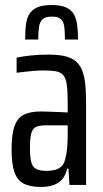

<svg xmlns="http://www.w3.org/2000/svg" viewBox="-20 -735 409 763"><path d="M143 8Q100 8 74 -5.5Q48 -19 37 -52Q26 -85 26 -142Q26 -199 37 -232Q48 -265 73.5 -278.5Q99 -292 142 -292Q153 -292 166 -291.5Q179 -291 193 -290.5Q207 -290 221.5 -289.5Q236 -289 249 -288V-329Q249 -372 245.5 -397.5Q242 -423 232 -435.5Q222 -448 203 -451.5Q184 -455 152 -455Q134 -455 116 -453.5Q98 -452 80.5 -450Q63 -448 46 -446V-506Q70 -511 102 -514.5Q134 -518 173 -518Q209 -518 235 -512.5Q261 -507 278 -494Q295 -481 304.5 -460Q314 -439 318 -407.5Q322 -376 322 -333V0H256L252 -65H247Q240 -35 224.5 -19.5Q209 -4 188 2Q167 8 143 8ZM165 -56Q182 -56 197 -59.5Q212 -63 223 -72.5Q234 -82 239 -102Q245 -124 247 -148Q249 -172 249 -202V-237H163Q137 -237 123 -230.5Q109 -224 104 -204Q99 -184 99 -146Q99 -111 104 -91.5Q109 -72 123 -64Q137 -56 165 -56ZM186 -715Q222 -715 243.5 -705Q265 -695 274.5 -676.5Q284 -658 287 -633Q290 -608 290 -578H238Q238 -608 235.5 -628.5Q233 -649 222 -659Q211 -669 186 -669Q160 -669 149 -658.5Q138 -648 135 -628Q132 -608 132 -578H80Q80 -608 82.5 -633Q85 -658 95 -676.5Q105 -695 126.5 -705Q148 -715 186 -715Z"/></svg>

Font: Saira ExtraCondensed Medium
Style: Regular
Weight: 500
Width: 2
Designer: Hector Gatti with collaboration of the Omnibus-Type team
Foundry: Omnibus-Type
Version: Version 1.101